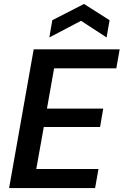

<svg xmlns="http://www.w3.org/2000/svg" viewBox="-20 -949 624 969"><path d="M26 0 150 -700H584L567 -604H253L217 -401H501L485 -308H201L163 -96H477L460 0ZM229 -760 244 -847 404 -929 533 -847 518 -760 389 -844Z"/></svg>

Font: DM Sans SemiBold
Style: Italic
Weight: 600
Italic angle: -10°
Designer: Colophon Foundry, Jonny Pinhorn
Foundry: Colophon Foundry
Version: Version 4.004;gftools[0.9.30]